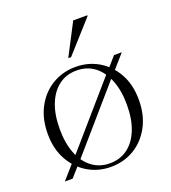

<svg xmlns="http://www.w3.org/2000/svg" viewBox="-133 -818 828 928"><g transform="rotate(-20 281.0 -354.0)"><path d="M45 0 115.5 -80 124.5 -88.5 417.5 -426 429 -437.5 477.5 -493H517.5L448 -414L436.5 -402.5L143.5 -65L134.5 -55.5L85 0ZM281 -8Q333.5 -8 372.2 -36.5Q411 -65 432.5 -118.5Q454 -172 454 -246.5Q454 -320 432.5 -373.5Q411 -427 372.5 -456Q334 -485 281 -485Q229 -485 190.2 -456.5Q151.5 -428 130 -374.5Q108.5 -321 108.5 -246.5Q108.5 -173 129.8 -119.5Q151 -66 190 -37Q229 -8 281 -8ZM280 10Q215.5 10 162.5 -21.2Q109.5 -52.5 77.8 -109.5Q46 -166.5 46 -243.5Q46 -322 77.2 -380.2Q108.5 -438.5 162.2 -470.8Q216 -503 282.5 -503Q347.5 -503 400.5 -471.8Q453.5 -440.5 485 -383.5Q516.5 -326.5 516.5 -249.5Q516.5 -171 485 -112.5Q453.5 -54 400 -22Q346.5 10 280 10ZM264.5 -554.5 349.5 -718H422V-714L279 -554.5Z"/></g></svg>

Font: Newsreader 60pt Light
Style: Regular
Weight: 300
Designer: Hugues Gentile
Foundry: Production Type
Version: Version 1.003